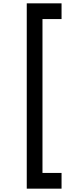

<svg xmlns="http://www.w3.org/2000/svg" viewBox="-20 -914 458 1148"><path d="M348 214V120H234V-800H348V-894H140V214Z"/></svg>

Font: Manrope SemiBold
Style: Regular
Weight: 600
Designer: Mikhail Sharanda
Foundry: Mikhail Sharanda
Version: Version 4.505